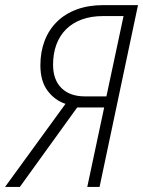

<svg xmlns="http://www.w3.org/2000/svg" viewBox="-58 -734 562 754"><path d="M-38.1 0 199.2 -326.2Q156.7 -340.3 128.7 -377.9Q100.6 -415.5 100.6 -477.5Q100.6 -530.3 117.2 -573.7Q133.8 -617.2 165.8 -648.7Q197.8 -680.2 243.7 -697Q289.6 -713.9 348.1 -713.9H483.9L333 0H284.7L351.1 -312H245.1L20 0ZM275.4 -355.5H359.9L427.2 -670.9H347.2Q299.8 -670.9 263.2 -657.5Q226.6 -644 201.4 -618.9Q176.3 -593.8 163.3 -558.6Q150.4 -523.4 150.4 -480Q150.4 -420.9 183.3 -388.2Q216.3 -355.5 275.4 -355.5Z"/></svg>

Font: Open Sans SemiCondensed Light
Style: Italic
Weight: 300
Width: 4
Italic angle: -12°
Designer: Monotype Design Team
Foundry: Monotype Imaging Inc.
Version: Version 3.000